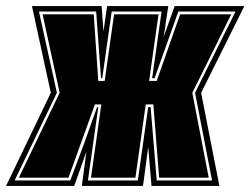

<svg xmlns="http://www.w3.org/2000/svg" viewBox="-54 -611 823 631"><path d="M-34 0 113 -306 51 -591H280L286 -507L298 -591H499L484 -490L520 -591H749L607 -306L667 0H444L433 -128L416 0H215L230 -113L190 0ZM-6 -18H177L222 -138Q233 -170 244 -200Q255 -230 265 -259H269L235 -18H399L433 -259H441L461 -18H643Q636 -53 629 -89Q622 -125 615 -162L587 -306L720 -573H532L454 -354H446L477 -573H313L282 -354H278L262 -573H74L133 -306ZM8 -27 142 -306 86 -564H254L269 -345H290L321 -564H467L436 -345H461L538 -564H706L578 -306L632 -27H469L450 -268H425L391 -27H245L279 -268H258L171 -27Z"/></svg>

Font: Alumni Sans Collegiate One SC
Style: Italic
Weight: 400
Italic angle: -8°
Designer: Robert E. Leuschke
Foundry: Robert E. Leuschke
Version: Version 1.100